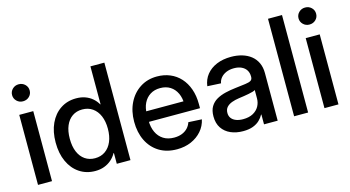

<svg xmlns="http://www.w3.org/2000/svg" viewBox="-81 -1055 2526 1384"><g transform="rotate(-15 1182.0 -362.5)"><path d="M61 0V-522.5H165.5V0ZM113.3 -609.9Q85.9 -609.9 66.9 -628.4Q47.9 -647 47.9 -673.3Q47.9 -699.7 66.9 -718.3Q85.9 -736.8 113.3 -736.8Q141.1 -736.8 160.2 -718.5Q179.2 -700.2 179.2 -673.3Q179.2 -646.5 160.2 -628.2Q141.1 -609.9 113.3 -609.9Z M487.3 10.3Q420.4 10.3 369.6 -23.7Q318.8 -57.6 290.8 -118.7Q262.7 -179.7 262.7 -261.2Q262.7 -342.8 291 -403.6Q319.3 -464.4 369.9 -498Q420.4 -531.7 486.8 -531.7Q524.4 -531.7 554.4 -520.8Q584.5 -509.8 607.2 -490.2Q629.9 -470.7 644.5 -444.8H647V-727.5H751V0H648.9V-80.1H646Q630.9 -52.7 607.7 -32.5Q584.5 -12.2 554.4 -1Q524.4 10.3 487.3 10.3ZM508.8 -79.1Q553.2 -79.1 585.4 -101.8Q617.7 -124.5 635 -165.5Q652.3 -206.5 652.3 -261.2Q652.3 -316.4 635 -356.9Q617.7 -397.5 585.4 -420.2Q553.2 -442.9 508.8 -442.9Q465.8 -442.9 434.3 -421.1Q402.8 -399.4 385.5 -359.1Q368.2 -318.8 368.2 -261.2Q368.2 -204.1 385.5 -163.3Q402.8 -122.6 434.6 -100.8Q466.3 -79.1 508.8 -79.1Z M1096.7 11.7Q1019.5 11.7 963.6 -22.9Q907.7 -57.6 877.9 -118.9Q848.1 -180.2 848.1 -259.8Q848.1 -339.4 878.9 -401.1Q909.7 -462.9 964.4 -498Q1019 -533.2 1090.3 -533.2Q1143.6 -533.2 1187.7 -514.6Q1231.9 -496.1 1264.2 -460.7Q1296.4 -425.3 1314.2 -375.2Q1332 -325.2 1332 -262.7V-231.9H897.5V-310.5H1277.8L1231 -286.1Q1231 -335 1214.1 -370.8Q1197.3 -406.7 1166 -426.5Q1134.8 -446.3 1091.3 -446.3Q1048.3 -446.3 1016.8 -426.5Q985.4 -406.7 968 -371.3Q950.7 -335.9 950.7 -289.1V-242.2Q950.7 -191.9 968.3 -154.3Q985.8 -116.7 1018.8 -95.9Q1051.8 -75.2 1098.1 -75.2Q1131.3 -75.2 1156.7 -85.2Q1182.1 -95.2 1199.5 -113.5Q1216.8 -131.8 1224.6 -156.2L1324.2 -150.9Q1314 -103 1282.2 -66.4Q1250.5 -29.8 1202.9 -9Q1155.3 11.7 1096.7 11.7Z M1590.8 8.8Q1539.1 8.8 1498.3 -9Q1457.5 -26.9 1433.8 -62Q1410.2 -97.2 1410.2 -148.9Q1410.2 -193.8 1427.5 -222.4Q1444.8 -251 1473.9 -267.6Q1502.9 -284.2 1539.8 -293Q1576.7 -301.8 1615.7 -306.2Q1664.1 -312 1692.6 -315.7Q1721.2 -319.3 1733.9 -327.6Q1746.6 -335.9 1746.6 -354.5V-358.4Q1746.6 -384.8 1734.4 -404.5Q1722.2 -424.3 1698.7 -435.5Q1675.3 -446.8 1642.1 -446.8Q1608.9 -446.8 1583.7 -435.8Q1558.6 -424.8 1543.5 -406.5Q1528.3 -388.2 1524.9 -365.7L1423.8 -371.1Q1430.2 -420.4 1459 -456.3Q1487.8 -492.2 1534.9 -512Q1582 -531.7 1643.1 -531.7Q1687 -531.7 1724.9 -520.5Q1762.7 -509.3 1790.8 -487.1Q1818.8 -464.8 1834.2 -431.9Q1849.6 -398.9 1849.6 -355.5V0H1747.6V-73.2H1745.1Q1734.4 -52.7 1715.1 -33.7Q1695.8 -14.6 1665.3 -2.9Q1634.8 8.8 1590.8 8.8ZM1612.3 -74.7Q1657.2 -74.7 1687.3 -91.3Q1717.3 -107.9 1732.2 -135Q1747.1 -162.1 1747.1 -193.8V-256.3Q1741.7 -252 1728.5 -248Q1715.3 -244.1 1697.5 -240.7Q1679.7 -237.3 1659.9 -234.1Q1640.1 -231 1621.1 -228.5Q1592.8 -224.6 1568.1 -215.6Q1543.5 -206.5 1528.6 -190.2Q1513.7 -173.8 1513.7 -147Q1513.7 -124 1525.9 -107.9Q1538.1 -91.8 1560.3 -83.3Q1582.5 -74.7 1612.3 -74.7Z M2076.7 -727.5V0H1972.2V-727.5Z M2198.7 0V-522.5H2303.2V0ZM2251 -609.9Q2223.6 -609.9 2204.6 -628.4Q2185.5 -647 2185.5 -673.3Q2185.5 -699.7 2204.6 -718.3Q2223.6 -736.8 2251 -736.8Q2278.8 -736.8 2297.9 -718.5Q2316.9 -700.2 2316.9 -673.3Q2316.9 -646.5 2297.9 -628.2Q2278.8 -609.9 2251 -609.9Z"/></g></svg>

Font: Inter 28pt Medium
Style: Regular
Weight: 500
Designer: Rasmus Andersson
Foundry: rsms
Version: Version 4.001;git-66647c0bb